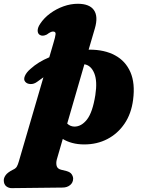

<svg xmlns="http://www.w3.org/2000/svg" viewBox="-123 -752 752 1017"><path d="M73.5 -318.5Q56.5 -306 38.5 -306.8Q20.5 -307.5 11 -318.5Q0.5 -330 8.8 -349.5Q17 -369 39 -387.5Q79 -424 138 -448.5L159.5 -522Q170.5 -558 171.5 -571.5Q172.5 -585 157.5 -585Q146 -585 125 -569Q102.5 -558 88 -567Q76.5 -574 76.5 -590Q76.5 -606 89.5 -625.5Q110 -657 142.8 -681Q175.5 -705 213.5 -718.5Q251.5 -732 289 -732Q351 -732 374.5 -698.5Q398 -665 379.5 -601.5L346.5 -489Q349 -489 351.5 -489Q430.5 -489 486.2 -459Q542 -429 567.8 -369.8Q593.5 -310.5 582 -223.5Q572.5 -149.5 536.5 -96.8Q500.5 -44 445.8 -15.5Q391 13 323.5 13Q288.5 13 259.8 5.2Q231 -2.5 209.5 -16L178 92.5Q173 111 177 126.5Q181 142 200.5 147L229 154Q249 159.5 256.5 170.8Q264 182 264.5 193.5Q264.5 215 248.5 228.2Q232.5 241.5 208 241.5L-60 244.5Q-76.5 245 -89.8 234.8Q-103 224.5 -103 202.5Q-103 190 -93 175.8Q-83 161.5 -54.5 147Q-39.5 140.5 -33.8 130.2Q-28 120 -23.5 104L107 -342.5Q90.5 -331 73.5 -318.5ZM270.5 -81.5Q308 -81 337.8 -119Q367.5 -157 382 -248.5Q393.5 -322.5 376.2 -364.2Q359 -406 324 -411.5L233 -97.5Q249 -82 270.5 -81.5Z"/></svg>

Font: Fraunces 9pt Soft Black
Style: Italic
Weight: 900
Italic angle: -16°
Version: Version 1.000;[b76b70a41]